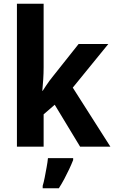

<svg xmlns="http://www.w3.org/2000/svg" viewBox="-20 -780 607 1021"><path d="M212 -423Q212 -391 210 -359.5Q208 -328 205 -297H207Q216 -311 225 -324.5Q234 -338 243.5 -351Q253 -364 263 -376L398 -546H556L367 -314L567 0H406L271 -223L212 -172V0H70V-760H212ZM369 71Q360 94 348 119.5Q336 145 322.5 170.5Q309 196 293 221H207V208Q213 189 218 162.5Q223 136 228 109Q233 82 235 61H369Z"/></svg>

Font: Noto Sans Thai SemiCondensed
Style: Bold
Weight: 700
Width: 4
Designer: Monotype Design Team
Foundry: Monotype Imaging Inc.
Version: Version 2.001